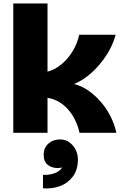

<svg xmlns="http://www.w3.org/2000/svg" viewBox="-20 -760 690 1099"><path d="M226 318V241Q252 242 274 237Q296 232 312 222Q328 212 336 198Q325 202 311 202Q278 202 254 184Q230 166 230 126Q230 86 257 62Q284 38 324 38Q354 38 377 54.5Q400 71 413 97Q426 123 426 152Q426 212 397 250.5Q368 289 322.5 305.5Q277 322 226 318ZM56 0V-740H252V-350Q295 -361 333 -393Q371 -425 397.5 -469.5Q424 -514 433 -561H642Q626 -501 589.5 -444.5Q553 -388 505 -344.5Q457 -301 404 -279Q446 -269 485 -242Q524 -215 557 -177Q590 -139 613 -93.5Q636 -48 646 0H435Q426 -41 408.5 -75.5Q391 -110 367.5 -136Q344 -162 314.5 -178.5Q285 -195 252 -200V0Z"/></svg>

Font: Parkinsans ExtraBold
Style: Regular
Weight: 800
Designer: Red Stone, Indian Type Foundry
Foundry: Indian Type Foundry
Version: Version 1.000